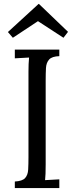

<svg xmlns="http://www.w3.org/2000/svg" viewBox="-20 -951 375 971"><path d="M280 -667Q243 -666 228.5 -650Q214 -634 212.5 -607Q211 -580 211 -544V-119Q211 -66 208 -40Q226 -41 244 -42Q262 -43 280 -44V0H55V-33Q93 -35 107 -50.5Q121 -66 122.5 -93.5Q124 -121 124 -156V-588Q124 -630 127 -660Q109 -659 91 -658Q73 -657 55 -656V-700H280ZM301 -760 172 -844 45 -760 20 -789 175 -931H177L324 -790Z"/></svg>

Font: Lora
Style: Regular
Weight: 400
Designer: Olga Karpushina, Alexei Vanyashin (Cyrillic)
Foundry: Cyreal
Version: Version 3.005; ttfautohint (v1.8.4.7-5d5b)